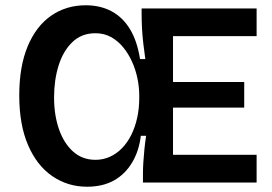

<svg xmlns="http://www.w3.org/2000/svg" viewBox="-20 -692 1032 728"><path d="M310 16Q237 16 178.5 -24Q120 -64 86.5 -141.5Q53 -219 53 -330Q53 -440 85 -516.5Q117 -593 174 -632.5Q231 -672 305 -672Q360 -672 402.5 -649.5Q445 -627 472.5 -582Q500 -537 511 -468H531Q527 -497 523.5 -526Q520 -555 518.5 -583.5Q517 -612 517 -638V-660H636V0H522V-33Q522 -53 523.5 -76.5Q525 -100 527.5 -125.5Q530 -151 534 -177H514Q507 -119 480.5 -75Q454 -31 411.5 -7.5Q369 16 310 16ZM570 0V-105H953V0ZM342 -86Q371 -86 396.5 -97.5Q422 -109 442.5 -130Q463 -151 477.5 -180Q492 -209 500 -244.5Q508 -280 508 -321V-329Q508 -362 501 -395.5Q494 -429 480 -459.5Q466 -490 446 -514Q426 -538 400 -552Q374 -566 342 -566Q289 -566 254 -532Q219 -498 202 -443Q185 -388 185 -322Q185 -256 203.5 -202.5Q222 -149 257 -117.5Q292 -86 342 -86ZM570 -284V-381H906V-284ZM570 -555V-660H953V-555Z"/></svg>

Font: Bricolage Grotesque 96pt ExtraBold SemiBold
Style: Regular
Weight: 600
Version: Version 1.001;gftools[0.9.33.dev8+g029e19f]